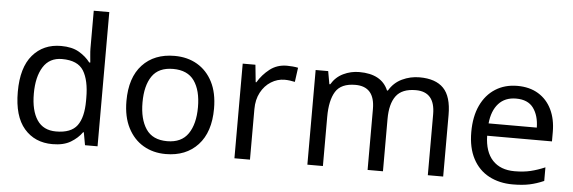

<svg xmlns="http://www.w3.org/2000/svg" viewBox="-49 -917 3231 1083"><g transform="rotate(5 1566.0 -375.0)"><path d="M275 10Q175 10 115 -59.5Q55 -129 55 -267Q55 -405 115.5 -475.5Q176 -546 276 -546Q338 -546 377.5 -523Q417 -500 442 -467H448Q447 -480 444.5 -505.5Q442 -531 442 -546V-760H530V0H459L446 -72H442Q418 -38 378 -14Q338 10 275 10ZM289 -63Q374 -63 408.5 -109.5Q443 -156 443 -250V-266Q443 -366 410 -419.5Q377 -473 288 -473Q217 -473 181.5 -416.5Q146 -360 146 -265Q146 -169 181.5 -116Q217 -63 289 -63Z M1166 -269Q1166 -136 1098.5 -63Q1031 10 916 10Q845 10 789.5 -22.5Q734 -55 702 -117.5Q670 -180 670 -269Q670 -402 737 -474Q804 -546 919 -546Q992 -546 1047.5 -513.5Q1103 -481 1134.5 -419.5Q1166 -358 1166 -269ZM761 -269Q761 -174 798.5 -118.5Q836 -63 918 -63Q999 -63 1037 -118.5Q1075 -174 1075 -269Q1075 -364 1037 -418Q999 -472 917 -472Q835 -472 798 -418Q761 -364 761 -269Z M1555 -546Q1570 -546 1587.5 -544.5Q1605 -543 1618 -540L1607 -459Q1594 -462 1578.5 -464Q1563 -466 1549 -466Q1508 -466 1472 -443.5Q1436 -421 1414.5 -380.5Q1393 -340 1393 -286V0H1305V-536H1377L1387 -438H1391Q1417 -482 1458 -514Q1499 -546 1555 -546Z M2306 -546Q2397 -546 2442 -499.5Q2487 -453 2487 -349V0H2400V-345Q2400 -472 2291 -472Q2213 -472 2179.5 -427Q2146 -382 2146 -296V0H2059V-345Q2059 -472 1949 -472Q1868 -472 1837 -422Q1806 -372 1806 -278V0H1718V-536H1789L1802 -463H1807Q1832 -505 1874.5 -525.5Q1917 -546 1965 -546Q2091 -546 2129 -456H2134Q2161 -502 2207.5 -524Q2254 -546 2306 -546Z M2860 -546Q2929 -546 2978.5 -516Q3028 -486 3054.5 -431.5Q3081 -377 3081 -304V-251H2714Q2716 -160 2760.5 -112.5Q2805 -65 2885 -65Q2936 -65 2975.5 -74.5Q3015 -84 3057 -102V-25Q3016 -7 2976 1.5Q2936 10 2881 10Q2805 10 2746.5 -21Q2688 -52 2655.5 -113.5Q2623 -175 2623 -264Q2623 -352 2652.5 -415Q2682 -478 2735.5 -512Q2789 -546 2860 -546ZM2859 -474Q2796 -474 2759.5 -433.5Q2723 -393 2716 -321H2989Q2988 -389 2957 -431.5Q2926 -474 2859 -474Z"/></g></svg>

Font: Noto Sans Modi
Style: Regular
Weight: 400
Designer: Monotype Design Team
Foundry: Monotype Imaging Inc.
Version: Version 2.003; ttfautohint (v1.8.4.7-5d5b)